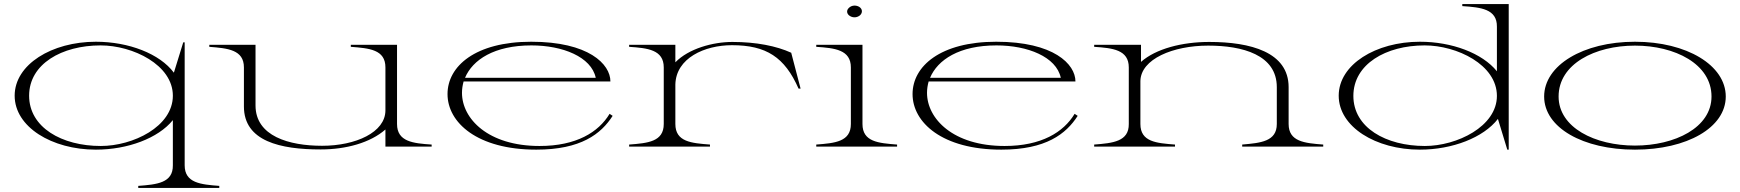

<svg xmlns="http://www.w3.org/2000/svg" viewBox="-20 -720 8548 943"><path d="M659 193V203H1057V193C966 186 887 179 887 92V-512H880L834 -363C765 -456 612 -515 451 -515C234 -515 52 -403 52 -250C52 -97 234 15 451 15C607 15 757 -41 829 -130V92C830 179 750 186 659 193ZM475 -3C284 -3 123 -94 123 -250C123 -406 284 -497 474 -497C633 -497 829 -401 829 -250C829 -98 633 -3 475 -3Z M1555 14C1680 14 1799 -19 1873 -84V0H2100V-10C2009 -16 1930 -24 1930 -111V-500H1703V-490C1793 -483 1873 -477 1873 -389V-178C1873 -70 1727 -4 1562 -4C1400 -4 1235 -51 1235 -202V-500H1008V-490C1098 -483 1178 -476 1178 -389V-197C1178 -26 1357 14 1555 14Z M2614 15C2833 15 2932 -62 2989 -151L2974 -161C2920 -71 2811 -3 2630 -3C2377 -3 2249 -137 2249 -264C2249 -283 2252 -302 2257 -320H2978C2978 -405 2871 -515 2589 -515C2315 -515 2178 -395 2178 -258C2178 -118 2324 15 2614 15ZM2264 -338C2301 -426 2407 -497 2590 -497C2743 -497 2884 -441 2906 -338Z M3297 -111V-305C3300 -435 3441 -498 3575 -498C3744 -498 3834 -439 3902 -285H3912L3866 -461C3794 -494 3694 -514 3577 -514C3481 -514 3362 -481 3297 -414V-500H3070V-490C3160 -484 3240 -476 3240 -389V-111C3240 -24 3162 -17 3070 -10V0H3467V-10C3376 -17 3297 -23 3297 -111Z M3989 -10V0H4386V-10C4295 -17 4216 -23 4216 -111V-500H3989V-490C4079 -484 4159 -476 4159 -389V-111C4159 -24 4081 -17 3989 -10ZM4204 -645C4218 -658 4216 -677 4199 -687C4182 -696 4162 -694 4149 -681C4136 -669 4138 -651 4155 -641C4172 -631 4191 -634 4204 -645Z M4898 15C5117 15 5216 -62 5273 -151L5258 -161C5204 -71 5095 -3 4914 -3C4661 -3 4533 -137 4533 -264C4533 -283 4536 -302 4541 -320H5262C5262 -405 5155 -515 4873 -515C4599 -515 4462 -395 4462 -258C4462 -118 4608 15 4898 15ZM4548 -338C4585 -426 4691 -497 4874 -497C5027 -497 5168 -441 5190 -338Z M6309 -111V-292C6309 -464 6122 -514 5919 -514C5787 -514 5657 -481 5584 -416V-500H5354V-490C5444 -484 5524 -476 5524 -389V-111C5525 -25 5446 -17 5354 -10V0H5751V-10C5660 -17 5581 -23 5581 -111V-322C5583 -430 5741 -496 5914 -496C6082 -496 6251 -451 6251 -292V-111C6251 -25 6172 -18 6081 -10V0H6479V-10C6388 -17 6309 -24 6309 -111Z M6954 15C7113 15 7266 -44 7337 -136L7383 15H7390V-700H7162V-690C7253 -684 7333 -676 7332 -589V-370C7260 -459 7111 -515 6954 -515C6737 -515 6555 -403 6555 -250C6555 -97 6737 15 6954 15ZM6978 -3C6787 -3 6627 -93 6627 -249C6627 -405 6787 -497 6977 -497C7136 -497 7332 -402 7332 -249C7332 -99 7136 -3 6978 -3Z M8010 15C8265 15 8456 -93 8456 -246C8456 -399 8265 -515 8010 -515C7755 -515 7564 -399 7564 -246C7564 -93 7755 15 8010 15ZM8010 -5C7814 -5 7635 -93 7635 -246C7635 -406 7814 -496 8010 -496C8206 -496 8386 -406 8386 -246C8386 -93 8206 -5 8010 -5Z"/></svg>

Font: Sprat Extended Light
Style: Regular
Weight: 300
Width: 9
Designer: Ethan Nakache
Foundry: Collletttivo
Version: Version 2.000;Glyphs 3.2 (3217)